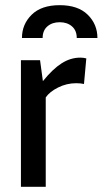

<svg xmlns="http://www.w3.org/2000/svg" viewBox="-20 -723 397 743"><path d="M61 -490H135L146 -409Q184 -456 218.5 -478Q253 -500 291 -500Q303 -500 314 -497L305 -398Q292 -401 275 -401Q238 -401 205 -384.5Q172 -368 157 -346V0H61ZM357 -576H277Q277 -605 258.5 -621Q240 -637 211 -637Q182 -637 163.5 -621Q145 -605 145 -576H65Q65 -629 102.5 -666Q140 -703 211 -703Q282 -703 319.5 -666Q357 -629 357 -576Z"/></svg>

Font: Cabin
Style: Regular
Weight: 400
Designer: Pablo Impallari
Foundry: Pablo Impallari. http://www.impallari.com Igino Marini. http://www.ikern.com
Version: Version 2.200